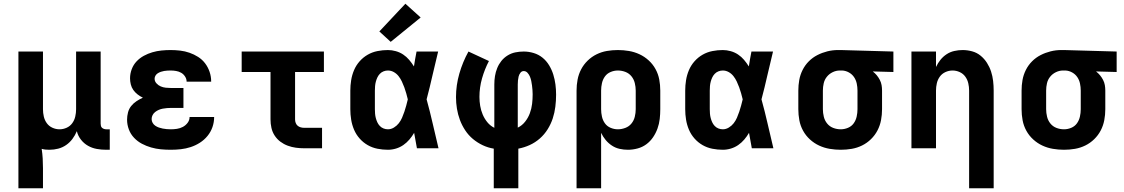

<svg xmlns="http://www.w3.org/2000/svg" viewBox="-20 -797 6040 1032"><path d="M79 215V-520H211V-210Q211 -190 215.5 -170.5Q220 -151 231.5 -135Q243 -119 261.5 -110.5Q280 -102 300 -102Q320 -102 338.5 -110.5Q357 -119 368.5 -135Q380 -151 384.5 -170.5Q389 -190 389 -210V-520H521V-132Q521 -126 522.5 -120Q524 -114 528.5 -110Q533 -106 539 -104Q545 -102 551 -102H570V8H551Q525 8 500 3.5Q475 -1 453 -13.5Q431 -26 415 -46.5Q399 -67 393 -92Q384 -70 369.5 -50.5Q355 -31 335.5 -17.5Q316 -4 293 2Q270 8 246 8Q235 8 224.5 7Q214 6 204 3Q208 29 209.5 55Q211 81 211 107V215Z M898 8Q871 8 844.5 5.5Q818 3 792 -4.5Q766 -12 742.5 -24.5Q719 -37 700.5 -56.5Q682 -76 672.5 -101.5Q663 -127 663 -154Q663 -173 668 -192.5Q673 -212 685 -227Q697 -242 713.5 -253Q730 -264 748 -272Q733 -279 719.5 -289.5Q706 -300 696.5 -313.5Q687 -327 683 -343.5Q679 -360 679 -376Q679 -401 688 -425Q697 -449 714 -467Q731 -485 753 -497Q775 -509 799 -516Q823 -523 847.5 -525.5Q872 -528 897 -528Q923 -528 948.5 -525Q974 -522 998.5 -513.5Q1023 -505 1045 -491Q1067 -477 1082.5 -456.5Q1098 -436 1106.5 -411Q1115 -386 1115 -360Q1115 -360 1115 -359.5Q1115 -359 1115 -358H983Q983 -358 983 -358.5Q983 -359 983 -359Q983 -373 974.5 -386Q966 -399 953.5 -406Q941 -413 926.5 -415.5Q912 -418 897 -418Q888 -418 879.5 -417.5Q871 -417 862 -415.5Q853 -414 844.5 -411Q836 -408 828.5 -403.5Q821 -399 816 -391Q811 -383 811 -374Q811 -360 821 -349Q831 -338 844 -332.5Q857 -327 871.5 -325.5Q886 -324 900 -324H966V-217H900Q889 -217 877.5 -216Q866 -215 855 -213Q844 -211 833.5 -206.5Q823 -202 814 -195Q805 -188 800 -178Q795 -168 795 -157Q795 -146 800.5 -136.5Q806 -127 815 -121Q824 -115 834 -111.5Q844 -108 854.5 -106Q865 -104 876 -103Q887 -102 898 -102Q914 -102 931 -104.5Q948 -107 963 -115Q978 -123 988.5 -137Q999 -151 999 -168H1131Q1131 -168 1131 -168Q1131 -168 1131 -168Q1131 -140 1122 -114Q1113 -88 1095.5 -66.5Q1078 -45 1054.5 -30Q1031 -15 1005 -6.5Q979 2 952 5Q925 8 898 8Z M1615 0Q1593 0 1570.5 -3Q1548 -6 1526.5 -14Q1505 -22 1487 -35.5Q1469 -49 1456.5 -68Q1444 -87 1439 -109.5Q1434 -132 1434 -155V-410H1279V-520H1721V-410H1566V-155Q1566 -145 1569.5 -136Q1573 -127 1580 -121Q1587 -115 1596.5 -112.5Q1606 -110 1615 -110H1711V0Z M2065 8Q2037 8 2009 2.5Q1981 -3 1956.5 -17Q1932 -31 1913 -52.5Q1894 -74 1883 -100Q1872 -126 1867.5 -154Q1863 -182 1863 -210V-310Q1863 -338 1867.5 -366Q1872 -394 1883 -420Q1894 -446 1913 -467.5Q1932 -489 1956.5 -503Q1981 -517 2009 -522.5Q2037 -528 2065 -528Q2086 -528 2107.5 -522Q2129 -516 2147 -504Q2165 -492 2179 -475.5Q2193 -459 2205 -440Q2208 -460 2211.5 -480Q2215 -500 2219 -520H2335Q2319 -456 2304.5 -391.5Q2290 -327 2273 -263Q2291 -198 2306 -132Q2321 -66 2337 0H2221Q2217 -21 2213.5 -41.5Q2210 -62 2206 -83Q2195 -64 2180.5 -47Q2166 -30 2148 -17.5Q2130 -5 2108.5 1.5Q2087 8 2065 8ZM2065 -102Q2082 -102 2097.5 -111.5Q2113 -121 2123.5 -134.5Q2134 -148 2141 -164Q2148 -180 2153.5 -196.5Q2159 -213 2163.5 -229.5Q2168 -246 2172 -263Q2168 -279 2163.5 -295.5Q2159 -312 2153 -328Q2147 -344 2140 -359Q2133 -374 2122.5 -387.5Q2112 -401 2097 -409.5Q2082 -418 2065 -418Q2053 -418 2041.5 -413.5Q2030 -409 2021.5 -400Q2013 -391 2008 -380Q2003 -369 2000 -357.5Q1997 -346 1996 -334Q1995 -322 1995 -310V-210Q1995 -198 1996 -186Q1997 -174 2000 -162.5Q2003 -151 2008 -140Q2013 -129 2021.5 -120Q2030 -111 2041.5 -106.5Q2053 -102 2065 -102ZM2080 -572 2019 -628 2159 -777 2241 -703Z M2634 215V2Q2603 -3 2574.5 -16.5Q2546 -30 2522 -50Q2498 -70 2480.5 -96.5Q2463 -123 2452 -152.5Q2441 -182 2436 -213Q2431 -244 2431 -275Q2431 -339 2449 -401.5Q2467 -464 2498 -520L2608 -469Q2585 -425 2571 -376Q2557 -327 2557 -276Q2557 -252 2561 -228Q2565 -204 2574.5 -181.5Q2584 -159 2599.5 -140Q2615 -121 2637 -110V-343Q2637 -366 2640.5 -388Q2644 -410 2652.5 -431Q2661 -452 2675 -469.5Q2689 -487 2708.5 -499Q2728 -511 2750 -515.5Q2772 -520 2795 -520Q2822 -520 2848.5 -512Q2875 -504 2896 -487Q2917 -470 2931.5 -446Q2946 -422 2954 -396Q2962 -370 2965.5 -343Q2969 -316 2969 -288Q2969 -256 2965 -223.5Q2961 -191 2951 -160.5Q2941 -130 2923.5 -102Q2906 -74 2881.5 -52.5Q2857 -31 2827.5 -17.5Q2798 -4 2766 2V215ZM2763 -111Q2786 -122 2802.5 -143Q2819 -164 2828 -188.5Q2837 -213 2840 -238.5Q2843 -264 2843 -290Q2843 -302 2842 -314Q2841 -326 2839.5 -338Q2838 -350 2835.5 -362Q2833 -374 2828.5 -385Q2824 -396 2815.5 -405.5Q2807 -415 2795 -415Q2784 -415 2777 -405.5Q2770 -396 2767.5 -385.5Q2765 -375 2764 -364.5Q2763 -354 2763 -343Z M3079 215V-310Q3079 -340 3084.5 -369Q3090 -398 3103.5 -424Q3117 -450 3138.5 -471Q3160 -492 3186.5 -505Q3213 -518 3242 -523Q3271 -528 3301 -528Q3331 -528 3360.5 -523Q3390 -518 3417 -505.5Q3444 -493 3466.5 -472.5Q3489 -452 3503.5 -425.5Q3518 -399 3523.5 -369.5Q3529 -340 3529 -310V-210Q3529 -184 3526 -157.5Q3523 -131 3514 -106Q3505 -81 3490 -59Q3475 -37 3454 -21.5Q3433 -6 3407 1Q3381 8 3355 8Q3332 8 3310 3Q3288 -2 3269 -14.5Q3250 -27 3235.5 -44.5Q3221 -62 3211 -83V215ZM3301 -102Q3321 -102 3341 -109.5Q3361 -117 3374 -133Q3387 -149 3392 -169.5Q3397 -190 3397 -210V-310Q3397 -330 3392 -350.5Q3387 -371 3374 -387Q3361 -403 3341.5 -410.5Q3322 -418 3301 -418Q3281 -418 3262 -410Q3243 -402 3231.5 -386Q3220 -370 3215.5 -350Q3211 -330 3211 -310V-210Q3211 -190 3215.5 -170Q3220 -150 3231.5 -134Q3243 -118 3262 -110Q3281 -102 3301 -102Z M3865 8Q3837 8 3809 2.5Q3781 -3 3756.5 -17Q3732 -31 3713 -52.5Q3694 -74 3683 -100Q3672 -126 3667.5 -154Q3663 -182 3663 -210V-310Q3663 -338 3667.5 -366Q3672 -394 3683 -420Q3694 -446 3713 -467.5Q3732 -489 3756.5 -503Q3781 -517 3809 -522.5Q3837 -528 3865 -528Q3886 -528 3907.5 -522Q3929 -516 3947 -504Q3965 -492 3979 -475.5Q3993 -459 4005 -440Q4008 -460 4011.5 -480Q4015 -500 4019 -520H4135Q4119 -456 4104.5 -391.5Q4090 -327 4073 -263Q4091 -198 4106 -132Q4121 -66 4137 0H4021Q4017 -21 4013.5 -41.5Q4010 -62 4006 -83Q3995 -64 3980.5 -47Q3966 -30 3948 -17.5Q3930 -5 3908.5 1.5Q3887 8 3865 8ZM3865 -102Q3882 -102 3897.5 -111.5Q3913 -121 3923.5 -134.5Q3934 -148 3941 -164Q3948 -180 3953.5 -196.5Q3959 -213 3963.5 -229.5Q3968 -246 3972 -263Q3968 -279 3963.5 -295.5Q3959 -312 3953 -328Q3947 -344 3940 -359Q3933 -374 3922.5 -387.5Q3912 -401 3897 -409.5Q3882 -418 3865 -418Q3853 -418 3841.5 -413.5Q3830 -409 3821.5 -400Q3813 -391 3808 -380Q3803 -369 3800 -357.5Q3797 -346 3796 -334Q3795 -322 3795 -310V-210Q3795 -198 3796 -186Q3797 -174 3800 -162.5Q3803 -151 3808 -140Q3813 -129 3821.5 -120Q3830 -111 3841.5 -106.5Q3853 -102 3865 -102Z M4499 8Q4469 8 4439.5 3Q4410 -2 4383 -14.5Q4356 -27 4333.5 -47.5Q4311 -68 4296.5 -94.5Q4282 -121 4276.5 -150.5Q4271 -180 4271 -210V-310Q4271 -339 4276 -367Q4281 -395 4294 -421Q4307 -447 4327.5 -467.5Q4348 -488 4373.5 -501Q4399 -514 4427 -521Q4455 -528 4484 -528Q4488 -528 4492 -528Q4496 -528 4500 -528L4782 -520V-410L4671 -413Q4683 -404 4692.5 -392.5Q4702 -381 4709 -367.5Q4716 -354 4718.5 -339.5Q4721 -325 4721 -310V-210Q4721 -180 4715.5 -151Q4710 -122 4696.5 -96Q4683 -70 4661.5 -49Q4640 -28 4613.5 -15Q4587 -2 4558 3Q4529 8 4499 8ZM4499 -102Q4519 -102 4538 -110Q4557 -118 4568.5 -134Q4580 -150 4584.5 -170Q4589 -190 4589 -210V-310Q4589 -329 4585 -348Q4581 -367 4570.5 -382.5Q4560 -398 4543 -407.5Q4526 -417 4507 -418H4500Q4498 -418 4496.5 -418Q4495 -418 4494 -418Q4474 -418 4455.5 -409Q4437 -400 4424.5 -384.5Q4412 -369 4407.5 -349.5Q4403 -330 4403 -310V-210Q4403 -190 4408 -169.5Q4413 -149 4426 -133Q4439 -117 4458.5 -109.5Q4478 -102 4499 -102Z M5189 215V-310Q5189 -330 5184.5 -349.5Q5180 -369 5168.5 -385Q5157 -401 5138.5 -409.5Q5120 -418 5100 -418Q5080 -418 5061.5 -409.5Q5043 -401 5031.5 -385Q5020 -369 5015.5 -349.5Q5011 -330 5011 -310V0H4879V-520H5011V-437Q5021 -458 5035 -475.5Q5049 -493 5068 -505.5Q5087 -518 5109.5 -523Q5132 -528 5154 -528Q5180 -528 5205.5 -521Q5231 -514 5251 -497.5Q5271 -481 5285 -459Q5299 -437 5307 -412.5Q5315 -388 5318 -362Q5321 -336 5321 -310V215Z M5699 8Q5669 8 5639.5 3Q5610 -2 5583 -14.5Q5556 -27 5533.5 -47.5Q5511 -68 5496.5 -94.5Q5482 -121 5476.5 -150.5Q5471 -180 5471 -210V-310Q5471 -339 5476 -367Q5481 -395 5494 -421Q5507 -447 5527.5 -467.5Q5548 -488 5573.5 -501Q5599 -514 5627 -521Q5655 -528 5684 -528Q5688 -528 5692 -528Q5696 -528 5700 -528L5982 -520V-410L5871 -413Q5883 -404 5892.5 -392.5Q5902 -381 5909 -367.5Q5916 -354 5918.5 -339.5Q5921 -325 5921 -310V-210Q5921 -180 5915.5 -151Q5910 -122 5896.5 -96Q5883 -70 5861.5 -49Q5840 -28 5813.5 -15Q5787 -2 5758 3Q5729 8 5699 8ZM5699 -102Q5719 -102 5738 -110Q5757 -118 5768.5 -134Q5780 -150 5784.5 -170Q5789 -190 5789 -210V-310Q5789 -329 5785 -348Q5781 -367 5770.5 -382.5Q5760 -398 5743 -407.5Q5726 -417 5707 -418H5700Q5698 -418 5696.5 -418Q5695 -418 5694 -418Q5674 -418 5655.5 -409Q5637 -400 5624.5 -384.5Q5612 -369 5607.5 -349.5Q5603 -330 5603 -310V-210Q5603 -190 5608 -169.5Q5613 -149 5626 -133Q5639 -117 5658.5 -109.5Q5678 -102 5699 -102Z"/></svg>

Font: Iosevka Custom XBdEx
Style: Regular
Weight: 800
Width: 7
Monospace: yes
Designer: Belleve Invis
Foundry: Belleve Invis
Version: Version 11.2.4; ttfautohint (v1.8.4)